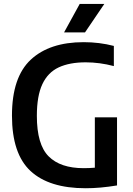

<svg xmlns="http://www.w3.org/2000/svg" viewBox="-20 -968 688 995"><path d="M424 7.5Q234.5 7.5 138.2 -81.8Q42 -171 42 -369Q42 -568 139.5 -658.8Q237 -749.5 413.5 -749.5Q495 -749.5 570 -730V-625.5Q496 -645 424 -645Q340.5 -645 284.2 -618.8Q228 -592.5 199.5 -531.8Q171 -471 171 -367.5Q171 -219 232 -157.8Q293 -96.5 413.5 -96.5Q443 -96.5 471.5 -99V-360H586.5V-7Q499.5 7.5 424 7.5ZM312 -800 393 -947.5H520.5L420.5 -800Z"/></svg>

Font: Encode Sans Semi Condensed SemiBold
Style: Regular
Weight: 600
Width: 4
Designer: Multiple Designers
Foundry: Impallari Type
Version: Version 3.000; ttfautohint (v1.8.3) -l 8 -r 50 -G 200 -x 14 